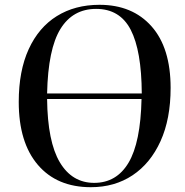

<svg xmlns="http://www.w3.org/2000/svg" viewBox="-20 -765 768 799"><path d="M58 -341Q58 -470 99.5 -560.5Q141 -651 216.5 -698Q292 -745 394 -745Q531 -745 610.5 -655.5Q690 -566 690 -399Q690 -270 648 -177.5Q606 -85 531.5 -35.5Q457 14 358 14Q217 14 137.5 -79Q58 -172 58 -341ZM380 -728Q283 -728 231.5 -644.5Q180 -561 176 -376H570Q569 -554 524 -641Q479 -728 380 -728ZM372 -4Q465 -4 515 -88Q565 -172 569 -353H176Q178 -175 229 -89.5Q280 -4 372 -4Z"/></svg>

Font: Literata 72pt Medium
Style: Italic
Weight: 500
Italic angle: -2°
Designer: Latin by Veronika Burian and Jose Scaglione. Greek by Irene Vlachou. Cyrillic by Vera Evstafieva
Foundry: TypeTogether
Version: Version 3.002